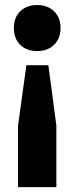

<svg xmlns="http://www.w3.org/2000/svg" viewBox="-20 -576 305 786"><path d="M88 -309H178L210.7 -62.7V190H53.9V-62.7ZM132.3 -555.5Q174.2 -555.5 201.1 -529.9Q227.9 -504.3 227.9 -461.3Q227.9 -418.9 201.6 -392.9Q175.3 -366.9 132.3 -366.9Q89.3 -366.9 63 -392.4Q36.7 -417.9 36.7 -461.3Q36.7 -505.3 63.5 -530.4Q90.4 -555.5 132.3 -555.5Z"/></svg>

Font: Encode Sans Condensed Thin
Style: Regular
Weight: 100
Width: 3
Designer: Multiple Designers
Foundry: Impallari Type
Version: Version 3.002